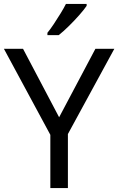

<svg xmlns="http://www.w3.org/2000/svg" viewBox="-20 -964 606 984"><path d="M283 -363 469 -714H566L328 -277V0H238V-273L0 -714H98ZM424 -944V-934Q412 -916 387 -887.5Q362 -859 333 -830.5Q304 -802 281 -784H223V-796Q238 -814 255.5 -840.5Q273 -867 290 -894.5Q307 -922 318 -944Z"/></svg>

Font: Noto IKEA Arabic
Style: Regular
Weight: 400
Designer: Monotype Design Team
Foundry: Monotype Imaging Inc.
Version: Version 1.200